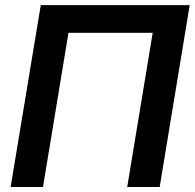

<svg xmlns="http://www.w3.org/2000/svg" viewBox="-20 -748 779 768"><path d="M738.8 -727.5 618.7 0H488.8L590.8 -616.7H253.9L151.9 0H22.5L143.1 -727.5Z"/></svg>

Font: Inter 24pt SemiBold
Style: Italic
Weight: 600
Italic angle: -9.3988°
Designer: Rasmus Andersson
Foundry: rsms
Version: Version 4.001;git-66647c0bb